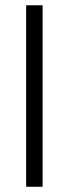

<svg xmlns="http://www.w3.org/2000/svg" viewBox="-20 -715 265 735"><path d="M80.1 0V-694.8H143.1V0Z"/></svg>

Font: CMU Bright
Style: Roman
Weight: 500
Version: Version 0.7.0